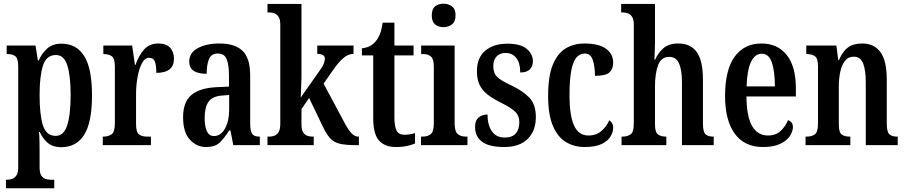

<svg xmlns="http://www.w3.org/2000/svg" viewBox="-20 -781 4871 1033"><path d="M12 232V186H20Q33 186 46.5 181Q60 176 69 161.5Q78 147 78 117V-421Q78 -466 63 -478Q48 -490 24 -490H16V-536H171L184 -455H188Q205 -495 234.5 -520.5Q264 -546 311 -546Q391 -546 433 -479.5Q475 -413 475 -268Q475 -123 433 -56Q391 11 309 11Q266 11 238.5 -11Q211 -33 194 -71H190Q192 -49 192.5 -20Q193 9 193 42V119Q193 149 202 163Q211 177 224.5 181.5Q238 186 251 186H272V232ZM280 -50Q323 -50 341.5 -106.5Q360 -163 360 -270Q360 -374 342 -429.5Q324 -485 281 -485Q229 -485 211 -427.5Q193 -370 193 -270Q193 -163 211 -106.5Q229 -50 280 -50Z M533 0V-46H536Q563 -46 580.5 -58.5Q598 -71 598 -118V-422Q598 -466 582 -478Q566 -490 539 -490H536V-536H691L706 -432H709Q727 -483 755.5 -515Q784 -547 832 -547Q875 -547 895.5 -524Q916 -501 916 -465Q916 -389 821 -389Q821 -431 813 -450.5Q805 -470 782 -470Q759 -470 743.5 -440.5Q728 -411 720 -366Q712 -321 712 -276V-113Q712 -69 728.5 -57.5Q745 -46 769 -46H792V0Z M1089 10Q1038 10 1001.5 -29.5Q965 -69 965 -151Q965 -232 1010 -270Q1055 -308 1146 -312L1212 -315V-373Q1212 -430 1200 -461.5Q1188 -493 1152 -493Q1117 -493 1104.5 -463.5Q1092 -434 1092 -384Q998 -384 998 -449Q998 -497 1044 -522Q1090 -547 1161 -547Q1243 -547 1284.5 -508Q1326 -469 1326 -375V-117Q1326 -76 1336.5 -61Q1347 -46 1375 -46H1378V0H1235L1220 -79H1213Q1187 -38 1162 -14Q1137 10 1089 10ZM1131 -49Q1168 -49 1190.5 -89.5Q1213 -130 1213 -191V-270L1175 -267Q1122 -263 1101.5 -233Q1081 -203 1081 -146Q1081 -101 1093 -75Q1105 -49 1131 -49Z M1419 0V-46H1429Q1442 -46 1455.5 -50.5Q1469 -55 1478.5 -70Q1488 -85 1488 -115V-649Q1488 -677 1478.5 -691Q1469 -705 1455.5 -709.5Q1442 -714 1429 -714H1419V-760H1602V-376Q1602 -359 1601 -332Q1600 -305 1599 -282.5Q1598 -260 1598 -256L1697 -397Q1717 -424 1722.5 -440Q1728 -456 1728 -465Q1728 -491 1687 -491V-536H1882V-491Q1853 -491 1826.5 -468Q1800 -445 1769 -400L1721 -331L1828 -131Q1849 -90 1867.5 -68Q1886 -46 1907 -46H1911V0H1899Q1843 0 1810.5 -7Q1778 -14 1757 -36.5Q1736 -59 1715 -104L1643 -254L1602 -194V-112Q1602 -83 1611 -69Q1620 -55 1633.5 -50.5Q1647 -46 1660 -46H1668V0Z M2110 10Q2051 10 2019.5 -24.5Q1988 -59 1988 -146V-483H1927V-521Q1955 -524 1973.5 -535Q1992 -546 2004 -562Q2016 -577 2024.5 -598.5Q2033 -620 2039 -659H2102V-536H2205V-483H2102V-151Q2102 -101 2113.5 -78.5Q2125 -56 2155 -56Q2186 -56 2213 -65V-9Q2199 -3 2173 3.5Q2147 10 2110 10Z M2366 -635Q2338 -635 2320.5 -650Q2303 -665 2303 -698Q2303 -732 2320.5 -746.5Q2338 -761 2366 -761Q2393 -761 2412 -746.5Q2431 -732 2431 -698Q2431 -665 2412 -650Q2393 -635 2366 -635ZM2245 0V-46H2254Q2281 -46 2297.5 -59.5Q2314 -73 2314 -117V-421Q2314 -463 2299 -476.5Q2284 -490 2258 -490H2246V-536H2426V-119Q2426 -74 2442.5 -60Q2459 -46 2486 -46H2495V0Z M2693 10Q2612 10 2574 -18Q2536 -46 2536 -98Q2536 -135 2556.5 -150Q2577 -165 2603 -165Q2603 -108 2626.5 -74.5Q2650 -41 2695 -41Q2736 -41 2755 -63Q2774 -85 2774 -123Q2774 -158 2753 -179Q2732 -200 2682 -225Q2635 -248 2605 -271Q2575 -294 2560.5 -324Q2546 -354 2546 -398Q2546 -471 2591 -508.5Q2636 -546 2710 -546Q2781 -546 2814 -518Q2847 -490 2847 -452Q2847 -423 2830 -407Q2813 -391 2779 -391Q2779 -443 2757.5 -469.5Q2736 -496 2700 -496Q2669 -496 2651.5 -477Q2634 -458 2634 -425Q2634 -387 2655.5 -366.5Q2677 -346 2732 -321Q2795 -291 2829 -254.5Q2863 -218 2863 -151Q2863 -77 2819 -33.5Q2775 10 2693 10Z M3126 10Q3068 10 3023.5 -17.5Q2979 -45 2954 -105.5Q2929 -166 2929 -265Q2929 -373 2955 -434.5Q2981 -496 3025 -521.5Q3069 -547 3123 -547Q3203 -547 3241 -518.5Q3279 -490 3279 -444Q3279 -410 3259 -391.5Q3239 -373 3181 -373Q3181 -422 3169.5 -457.5Q3158 -493 3126 -493Q3101 -493 3082.5 -473Q3064 -453 3054 -403.5Q3044 -354 3044 -266Q3044 -162 3068 -107Q3092 -52 3146 -52Q3188 -52 3216 -76.5Q3244 -101 3258 -134Q3267 -128 3273 -118.5Q3279 -109 3279 -94Q3279 -71 3265 -47Q3251 -23 3217.5 -6.5Q3184 10 3126 10Z M3324 0V-46H3330Q3355 -46 3372.5 -58Q3390 -70 3390 -117V-649Q3390 -677 3380.5 -691Q3371 -705 3357.5 -709.5Q3344 -714 3332 -714H3322V-760H3504V-555Q3504 -526 3502.5 -498.5Q3501 -471 3501 -460H3505Q3519 -494 3548 -520.5Q3577 -547 3629 -547Q3696 -547 3729 -500.5Q3762 -454 3762 -352V-117Q3762 -71 3776 -58.5Q3790 -46 3818 -46H3820V0H3649V-340Q3649 -404 3633.5 -439.5Q3618 -475 3580 -475Q3537 -475 3520.5 -430Q3504 -385 3504 -316V-112Q3504 -69 3520 -57.5Q3536 -46 3563 -46H3565V0Z M4085 10Q3985 10 3933 -62Q3881 -134 3881 -264Q3881 -405 3932.5 -476Q3984 -547 4077 -547Q4163 -547 4212.5 -485.5Q4262 -424 4262 -305V-262H3996Q3997 -154 4026.5 -103Q4056 -52 4112 -52Q4154 -52 4180 -76.5Q4206 -101 4220 -135Q4231 -131 4238.5 -122Q4246 -113 4246 -97Q4246 -74 4229.5 -49Q4213 -24 4177.5 -7Q4142 10 4085 10ZM4149 -316Q4149 -396 4133 -444Q4117 -492 4079 -492Q4041 -492 4020 -446.5Q3999 -401 3997 -316Z M4314 0V-46H4320Q4347 -46 4364 -58Q4381 -70 4381 -117V-423Q4381 -467 4364.5 -478.5Q4348 -490 4322 -490H4318V-536H4480L4490 -458H4494Q4513 -504 4542 -525.5Q4571 -547 4619 -547Q4683 -547 4717 -500.5Q4751 -454 4751 -352V-117Q4751 -71 4765 -58.5Q4779 -46 4806 -46H4810V0H4638V-340Q4638 -403 4624 -439.5Q4610 -476 4573 -476Q4543 -476 4525.5 -453Q4508 -430 4500.5 -393.5Q4493 -357 4493 -316V-112Q4493 -69 4508.5 -57.5Q4524 -46 4551 -46H4555V0Z"/></svg>

Font: Noto Serif Thai ExtraCondensed SemiBold
Style: Regular
Weight: 600
Width: 2
Designer: Monotype Design Team
Foundry: Monotype Imaging Inc.
Version: Version 2.001; ttfautohint (v1.8.4.7-5d5b)